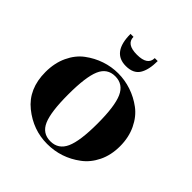

<svg xmlns="http://www.w3.org/2000/svg" viewBox="-177 -777 919 919"><g transform="rotate(45 282.0 -317.5)"><path d="M209 -645Q209 -596 281 -596Q353 -596 353 -645H373Q373 -585 352.5 -552.5Q332 -520 282 -520Q189 -520 189 -645ZM205 -60.5Q227 -10 281 -10Q335 -10 358 -61Q381 -112 381 -229.5Q381 -347 358 -398.5Q335 -450 281 -450Q227 -450 205 -398.5Q183 -347 183 -229Q183 -111 205 -60.5ZM30 -228Q30 -289 52.5 -337Q75 -385 112.5 -413Q150 -441 193 -455.5Q236 -470 281 -470Q326 -470 369.5 -455.5Q413 -441 450.5 -413Q488 -385 511 -337Q534 -289 534 -229Q534 -169 511 -122Q488 -75 450 -47Q374 10 279 10Q184 10 107 -52Q30 -114 30 -228Z"/></g></svg>

Font: Rozha One
Style: Regular
Weight: 400
Designer: Tim Donaldson, Indian Type Foundry
Foundry: Indian Type Foundry
Version: Version 1.301;PS 1.0;hotconv 1.0.78;makeotf.lib2.5.61930; tt